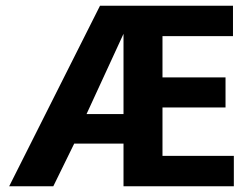

<svg xmlns="http://www.w3.org/2000/svg" viewBox="-20 -650 872 670"><path d="M329 -630H793V-524H547V-380H767V-275H547V-106H796V0H411V-149H239L166 0H12ZM411 -532 282 -252H411Z"/></svg>

Font: Mukta Vaani
Style: Bold
Weight: 700
Designer: Noopur Datye, Girish Dalvi, Yashodeep Gholap, Pallavi Karambelkar
Foundry: Ek Type
Version: Version 2.538;PS 1.000;hotconv 16.6.51;makeotf.lib2.5.65220;